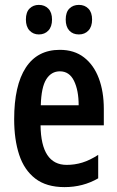

<svg xmlns="http://www.w3.org/2000/svg" viewBox="-20 -756 479 786"><path d="M225 -552Q284 -552 324 -521Q364 -490 384.5 -435.5Q405 -381 405 -310V-243H146Q148 -81 253 -81Q286 -81 317 -90.5Q348 -100 382 -122V-26Q351 -8 316.5 1Q282 10 244 10Q170 10 124.5 -25Q79 -60 58.5 -122.5Q38 -185 38 -268Q38 -406 85.5 -479Q133 -552 225 -552ZM225 -464Q190 -464 169.5 -431.5Q149 -399 147 -325H302Q302 -386 283 -425Q264 -464 225 -464ZM86 -676Q86 -706 101 -721Q116 -736 139 -736Q163 -736 178 -720.5Q193 -705 193 -676Q193 -647 178 -631Q163 -615 139 -615Q116 -615 101 -631Q86 -647 86 -676ZM249 -676Q249 -706 264 -721Q279 -736 303 -736Q327 -736 342 -720.5Q357 -705 357 -676Q357 -647 342 -631Q327 -615 303 -615Q278 -615 263.5 -631Q249 -647 249 -676Z"/></svg>

Font: Noto Sans Gurmukhi ExtraCondensed SemiBold
Style: Regular
Weight: 600
Width: 2
Designer: Jelle Bosma - Monotype Design Team
Foundry: Monotype Imaging Inc.
Version: Version 2.004; ttfautohint (v1.8.4.7-5d5b)